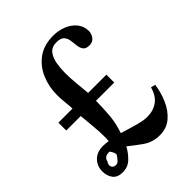

<svg xmlns="http://www.w3.org/2000/svg" viewBox="-182 -710 819 819"><g transform="rotate(-45 227.5 -300.5)"><path d="M419.4 -160.6 439.9 -155.8Q434.6 -115.7 418 -77.4Q401.4 -39.1 372.8 -14.2Q344.2 10.7 302.2 10.7Q259.3 10.7 227.8 -11.5Q196.3 -33.7 167 -57.1Q153.3 -31.2 131.8 -10.3Q110.4 10.7 78.6 10.7Q47.4 10.7 33.2 -7.8Q19 -26.4 19 -53.7Q19 -85.9 40 -107.4Q61 -128.9 97.7 -128.9Q105.5 -128.9 113.8 -128.2Q122.1 -127.4 129.4 -126Q130.4 -131.8 130.6 -137.9Q130.9 -144 130.9 -150.4Q130.9 -182.6 127.4 -216.8Q124 -251 121.1 -286.1H33.7V-333.5H118.7Q117.7 -355 115.2 -377Q112.8 -398.9 112.8 -421.4Q112.8 -470.2 131.1 -513.7Q149.4 -557.1 186.5 -584.5Q223.6 -611.8 280.8 -611.8Q312 -611.8 339.8 -600.6Q367.7 -589.4 385 -568.1Q402.3 -546.9 402.3 -517.1Q402.3 -502 391.8 -487.3Q381.3 -472.7 361.3 -472.7Q339.8 -472.7 331.8 -483.6Q323.7 -494.6 322 -511Q320.3 -527.3 317.9 -543.7Q315.4 -560.1 305.4 -571Q295.4 -582 270 -582Q241.2 -582 227.1 -563.7Q212.9 -545.4 208.3 -518.1Q203.6 -490.7 203.6 -463.4Q203.6 -430.7 207 -397.9Q210.4 -365.2 212.9 -333.5H323.2V-286.1H212.9Q212.9 -242.7 209.2 -200.4Q205.6 -158.2 190.4 -113.8Q208 -108.4 231.9 -101.1Q255.9 -93.8 279.1 -88.1Q302.2 -82.5 317.9 -82.5Q355.5 -82.5 381.8 -101.1Q408.2 -119.6 419.4 -160.6ZM113.3 -61.5Q114.3 -65.9 110.6 -75Q106.9 -84 100.6 -91.8Q68.8 -93.8 64.5 -67.9Q57.1 -58.1 58.6 -47.9Q60.1 -37.6 70.8 -33.2Q86.9 -28.8 96.2 -39.1Q105.5 -49.3 113.3 -61.5Z"/></g></svg>

Font: Scheherazade New Medium
Style: Regular
Weight: 500
Designer: SIL International
Foundry: SIL International
Version: Version 4.000